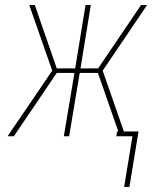

<svg xmlns="http://www.w3.org/2000/svg" viewBox="-20 -540 640 761"><path d="M472 201 505 0H441L444 -19H449L368 -251H296L254 0H233L275 -251H205L35 0H10L187 -260L96 -520H118L205 -269H278L319 -520H340L299 -269H369L539 -520H563L387 -260L471 -19H529L493 201Z"/></svg>

Font: Iosevka SS04 Thin Extended
Style: Italic
Weight: 100
Width: 7
Italic angle: -9°
Monospace: yes
Designer: Belleve Invis
Foundry: Belleve Invis
Version: Version 19.0.0; ttfautohint (v1.8.4)